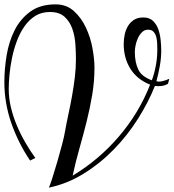

<svg xmlns="http://www.w3.org/2000/svg" viewBox="-26 -846 796 880"><path d="M744 -462Q730 -454 714.5 -452Q699 -450 684 -452Q654 -377 606 -301Q558 -225 495 -160.5Q432 -96 356.5 -49.5Q281 -3 198 14Q203 4 214 -30.5Q225 -65 237 -106Q249 -147 259 -185.5Q269 -224 272 -244Q279 -283 288 -324.5Q297 -366 304.5 -408Q312 -450 317 -492Q322 -534 322 -575Q322 -606 319.5 -643.5Q317 -681 305.5 -714Q294 -747 270 -769Q246 -791 203 -791Q164 -791 135.5 -773Q107 -755 86 -725Q65 -695 51 -657Q37 -619 29 -580Q21 -541 17.5 -504Q14 -467 14 -438Q14 -396 24 -354Q34 -312 51 -271.5Q68 -231 90 -193Q112 -155 136 -122L112 -110Q58 -190 26 -281.5Q-6 -373 -6 -470Q-6 -530 4.5 -593Q15 -656 41 -707.5Q67 -759 112.5 -792.5Q158 -826 229 -826Q279 -826 313 -795Q347 -764 368 -719Q389 -674 398 -624Q407 -574 407 -536Q407 -473 396.5 -410.5Q386 -348 370.5 -286.5Q355 -225 337.5 -163.5Q320 -102 307 -41Q427 -113 519 -220.5Q611 -328 662 -458Q602 -482 571.5 -531Q541 -580 541 -644Q541 -666 545.5 -687.5Q550 -709 560.5 -726.5Q571 -744 588 -755Q605 -766 631 -766Q659 -766 675.5 -750Q692 -734 700 -710.5Q708 -687 710.5 -660.5Q713 -634 713 -614Q713 -580 706.5 -543.5Q700 -507 691 -474Q701 -470 718.5 -474Q736 -478 750 -485ZM592 -608Q592 -561 607.5 -528Q623 -495 670 -478Q682 -511 688.5 -546.5Q695 -582 695 -617Q695 -629 694.5 -645Q694 -661 690.5 -675.5Q687 -690 678 -700Q669 -710 653 -710Q637 -710 625.5 -699Q614 -688 606.5 -672Q599 -656 595.5 -638.5Q592 -621 592 -608Z"/></svg>

Font: Lucien Schoenschriftv CAT
Style: Regular
Weight: 400
Designer: Lucian Bernhard 1928
Foundry: CAT-Fonts Peter Wiegel
Version: Version 1.000